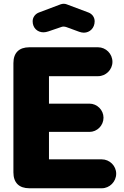

<svg xmlns="http://www.w3.org/2000/svg" viewBox="-20 -1008 664 1028"><path d="M428.7 -833C460.9 -833 486.8 -857.9 486.8 -894C486.8 -915 474.1 -933.1 454.1 -940.9L336.9 -984.9C332 -986.8 327.1 -987.8 320.8 -987.8C315.9 -987.8 310.1 -986.8 304.7 -984.9L188 -940.9C168 -933.1 154.8 -915 154.8 -894C154.8 -858.9 179.7 -835 212.9 -835C220.7 -835 230 -836.9 238.8 -839.8L306.2 -862.8C311 -864.7 314.9 -865.7 319.8 -865.7C324.7 -865.7 331.1 -864.7 335.9 -862.8L403.8 -837.9C412.1 -835 420.9 -833 428.7 -833ZM524.9 0C566.9 0 602.1 -35.2 602.1 -78.1C602.1 -120.1 566.9 -154.8 524.9 -154.8H242.2V-301.8H459C500 -301.8 534.2 -335.9 534.2 -377.9C534.2 -418.9 500 -453.1 459 -453.1H242.2V-600.1H504.9C546.9 -600.1 582 -634.8 582 -676.8C582 -720.2 546.9 -754.9 504.9 -754.9H137.2C82 -754.9 51.8 -725.1 51.8 -669.9V-85C51.8 -29.8 82 0 137.2 0Z"/></svg>

Font: Jellee Bold
Style: Regular
Weight: 700
Designer: Alfredo Marco Pradil
Foundry: Hanken Design Co.
Version: Version 1.223;hotconv 1.0.109;makeotfexe 2.5.65596